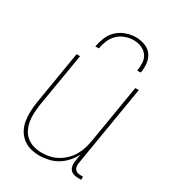

<svg xmlns="http://www.w3.org/2000/svg" viewBox="-181 -842 862 952"><g transform="rotate(30 250.0 -366.0)"><path d="M192 8Q165 8 140.5 1Q116 -6 96.5 -21.5Q77 -37 65 -59.5Q53 -82 49 -107.5Q45 -133 46 -159.5Q47 -186 51 -213L102 -520H122L70 -210Q67 -186 65.5 -162Q64 -138 68 -115Q72 -92 82 -71.5Q92 -51 109.5 -37Q127 -23 149.5 -16.5Q172 -10 196 -10Q218 -10 241.5 -15Q265 -20 286 -32Q307 -44 324.5 -61.5Q342 -79 354 -100Q366 -121 372.5 -143.5Q379 -166 383 -189L438 -520H458L381 -56Q379 -47 380.5 -38Q382 -29 387.5 -22Q393 -15 401.5 -12.5Q410 -10 419 -10H433V8H416Q403 8 391 4.5Q379 1 371 -8Q363 -17 361 -30Q359 -43 361 -56L368 -99Q356 -75 337 -53.5Q318 -32 294.5 -18Q271 -4 244.5 2Q218 8 192 8ZM163 -600Q168 -627 179 -654Q190 -681 211.5 -701Q233 -721 261 -730.5Q289 -740 316 -740Q343 -740 368 -730.5Q393 -721 407.5 -701Q422 -681 425 -654Q428 -627 423 -600H403Q407 -623 405.5 -646.5Q404 -670 391 -687.5Q378 -705 357 -713.5Q336 -722 313 -722Q290 -722 266 -713.5Q242 -705 224 -687.5Q206 -670 196.5 -646.5Q187 -623 183 -600Z"/></g></svg>

Font: Iosevka Thin
Style: Italic
Weight: 100
Italic angle: -9°
Monospace: yes
Designer: Belleve Invis
Foundry: Belleve Invis
Version: Version 32.5.0; ttfautohint (v1.8.4)